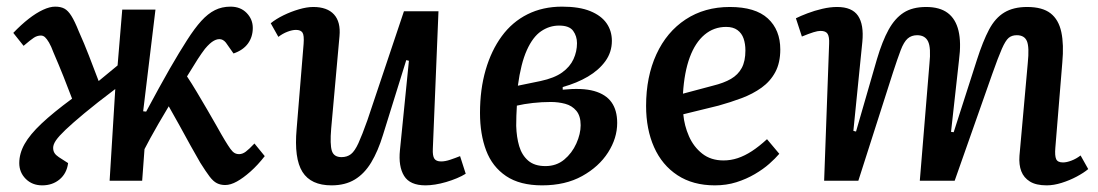

<svg xmlns="http://www.w3.org/2000/svg" viewBox="-20 -544 3306 578"><path d="M411 -209 420 -208Q441 -247 458.5 -279Q476 -311 491 -337Q506 -363 519 -384.5Q532 -406 543 -423Q566 -459 586 -481Q606 -503 627 -513.5Q648 -524 674 -524Q704 -524 722.5 -505Q741 -486 741 -460Q741 -433 726.5 -413Q712 -393 683 -383L664 -410Q656 -423 646 -425.5Q636 -428 624 -421.5Q612 -415 597 -397Q587 -384 575 -365.5Q563 -347 543 -314Q557 -293 572.5 -267Q588 -241 603.5 -214.5Q619 -188 632 -165Q647 -138 657 -121.5Q667 -105 673.5 -96Q680 -87 686 -83.5Q692 -80 700 -80Q710 -80 720 -87.5Q730 -95 746 -112L777 -74Q756 -47 734 -27.5Q712 -8 693 2.5Q674 13 658 13Q644 13 633 7.5Q622 2 611 -12.5Q600 -27 583 -54Q570 -76 553.5 -106Q537 -136 520 -167Q503 -198 488 -224Q471 -196 457 -171.5Q443 -147 432.5 -128Q422 -109 415 -95L408 0H310L327 -276Q270 -233 234 -203Q198 -173 177.5 -153.5Q157 -134 148.5 -121.5Q140 -109 140 -99Q140 -90 144 -83.5Q148 -77 157 -71L185 -53Q181 -22 159.5 -4Q138 14 107 14Q77 14 57.5 -5.5Q38 -25 38 -53Q38 -82 54 -110.5Q70 -139 105 -172Q140 -205 197 -247Q185 -279 171 -314Q157 -349 141 -386Q134 -405 127.5 -416Q121 -427 115.5 -432Q110 -437 103 -437Q92 -437 82 -430.5Q72 -424 51 -406L20 -445Q44 -470 66.5 -487.5Q89 -505 109.5 -514.5Q130 -524 146 -524Q163 -524 174 -518Q185 -512 195 -496Q205 -480 217 -450Q234 -412 247.5 -377Q261 -342 277 -300L334 -347L348 -515H448Z M795 -474Q811 -487 833.5 -498Q856 -509 880 -516Q904 -523 923 -523Q965 -523 985.5 -500.5Q1006 -478 1002 -435L977 -157Q973 -109 979 -90Q985 -71 1008 -71Q1025 -71 1036.5 -80Q1048 -89 1059 -113Q1070 -137 1086 -182L1196 -510H1300L1283 -96Q1282 -75 1287.5 -66.5Q1293 -58 1308 -58Q1320 -58 1335 -63Q1350 -68 1365 -74L1382 -21Q1371 -14 1355.5 -7.5Q1340 -1 1323 4Q1306 9 1290 11.5Q1274 14 1261 14Q1214 14 1196.5 -14.5Q1179 -43 1184 -92L1211 -361L1203 -363L1133 -138Q1118 -89 1097.5 -55Q1077 -21 1048 -3.5Q1019 14 978 14Q916 14 890.5 -26.5Q865 -67 873 -156L894 -412Q896 -438 890.5 -446Q885 -454 871 -454Q860 -454 845.5 -448.5Q831 -443 818 -433Z M1612 14Q1545 14 1503.5 -14Q1462 -42 1443.5 -91Q1425 -140 1425 -204Q1425 -275 1442 -333.5Q1459 -392 1490.5 -435Q1522 -478 1568 -501Q1614 -524 1672 -524Q1724 -524 1757 -510.5Q1790 -497 1806 -474Q1822 -451 1822 -421Q1822 -387 1802.5 -360Q1783 -333 1750 -313.5Q1717 -294 1674 -282V-274Q1733 -280 1768.5 -270Q1804 -260 1821 -236Q1838 -212 1838 -174Q1838 -128 1810.5 -85Q1783 -42 1732.5 -14Q1682 14 1612 14ZM1622 -44Q1655 -44 1678.5 -63.5Q1702 -83 1715 -112Q1728 -141 1728 -167Q1728 -195 1715 -210.5Q1702 -226 1681.5 -231.5Q1661 -237 1638 -237Q1611 -237 1584 -234Q1557 -231 1536 -226Q1535 -211 1534.5 -195.5Q1534 -180 1534 -165Q1535 -131 1543 -104Q1551 -77 1570 -60.5Q1589 -44 1622 -44ZM1539 -286 1607 -300Q1649 -309 1672.5 -326Q1696 -343 1706.5 -366Q1717 -389 1717 -414Q1717 -435 1705.5 -451Q1694 -467 1663 -467Q1634 -467 1609 -450Q1584 -433 1566 -393Q1548 -353 1539 -286Z M2177 -523Q2254 -523 2291.5 -488.5Q2329 -454 2329 -395Q2329 -355 2314 -327Q2299 -299 2272.5 -280Q2246 -261 2212.5 -248.5Q2179 -236 2143 -226L2037 -200Q2040 -166 2054 -134Q2068 -102 2094 -81.5Q2120 -61 2158 -61Q2180 -61 2201 -68Q2222 -75 2243.5 -89Q2265 -103 2289 -125L2326 -81Q2314 -67 2296 -51Q2278 -35 2252.5 -20Q2227 -5 2197 4.5Q2167 14 2132 14Q2066 14 2019.5 -16.5Q1973 -47 1949 -101Q1925 -155 1925 -225Q1925 -313 1956 -380.5Q1987 -448 2044 -485.5Q2101 -523 2177 -523ZM2224 -392Q2224 -412 2218.5 -428Q2213 -444 2200 -453.5Q2187 -463 2166 -463Q2129 -463 2101 -439.5Q2073 -416 2056.5 -371.5Q2040 -327 2036 -262L2126 -286Q2159 -294 2180.5 -306.5Q2202 -319 2213 -339.5Q2224 -360 2224 -392Z M2778 -352Q2783 -400 2774 -419Q2765 -438 2741 -438Q2724 -438 2712.5 -428Q2701 -418 2691.5 -393Q2682 -368 2668 -325L2564 0H2461L2476 -412Q2477 -433 2471.5 -442Q2466 -451 2450 -451Q2442 -451 2429 -447Q2416 -443 2394 -434L2376 -489Q2390 -496 2411 -504Q2432 -512 2455.5 -517.5Q2479 -523 2500 -523Q2545 -523 2563 -496.5Q2581 -470 2576 -418L2549 -150L2557 -148L2620 -366Q2636 -420 2655 -454.5Q2674 -489 2700.5 -506Q2727 -523 2768 -523Q2809 -523 2833 -505Q2857 -487 2865.5 -451.5Q2874 -416 2867 -363L2843 -147L2851 -146L2921 -364Q2939 -420 2957.5 -455Q2976 -490 3003.5 -506.5Q3031 -523 3072 -523Q3118 -523 3142.5 -504Q3167 -485 3175 -447.5Q3183 -410 3178 -356L3157 -99Q3155 -75 3159.5 -65Q3164 -55 3180 -55Q3191 -55 3205.5 -60.5Q3220 -66 3233 -76L3256 -35Q3243 -24 3221.5 -12.5Q3200 -1 3176 6.5Q3152 14 3131 14Q3099 14 3080.5 2.5Q3062 -9 3054.5 -28.5Q3047 -48 3049 -75L3074 -354Q3079 -402 3071.5 -420Q3064 -438 3041 -438Q3026 -438 3016.5 -430Q3007 -422 2996 -397Q2985 -372 2967 -321L2854 0H2749Z"/></svg>

Font: Literata Medium
Style: Italic
Weight: 500
Italic angle: -2°
Designer: Latin by Veronika Burian and Jose Scaglione. Greek by Irene Vlachou. Cyrillic by Vera Evstafieva
Foundry: TypeTogether
Version: Version 3.103;gftools[0.9.29]